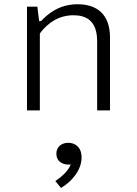

<svg xmlns="http://www.w3.org/2000/svg" viewBox="-20 -532 660 925"><path d="M510 0V-351C510 -464 446 -511.5 354.5 -511.5C264 -511.5 210.5 -465 178 -430.5H168.5L160 -500H110V0H172V-371C212 -424.5 265.5 -458.5 334.5 -458.5C394 -458.5 448 -433 448 -333.5V0ZM311 261C314 261 317.5 261 321 260.5C307 293 280 317.5 246.5 340.5L274 373.5C325.5 343 373 288 373 226.5C373 178 343.5 156 309 156C277.5 156 251.5 174.5 251.5 208.5C251.5 241 275 261 311 261Z"/></svg>

Font: Monaspace Neon ExtraLight
Style: Regular
Weight: 200
Designer: Riley Cran & the Lettermatic Team
Foundry: Lettermatic
Version: Version 1.200 (Monaspace Neon)